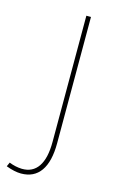

<svg xmlns="http://www.w3.org/2000/svg" viewBox="-166 -565 496 805"><g transform="rotate(15 82.5 -162.0)"><path d="M9 173Q56 174 80.5 138Q105 102 105 31V-517H125V31Q125 111 96 152Q67 193 11 193Q-17 193 -54 179L-46 161Q-19 172 9 173Z"/></g></svg>

Font: Montserrat-Arabic Thin
Style: Regular
Weight: 250
Designer: Mohamed Gaber
Foundry: Kief Type Foundry
Version: Version 5.008